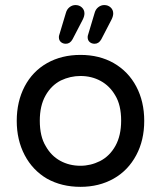

<svg xmlns="http://www.w3.org/2000/svg" viewBox="-20 -725 634 756"><path d="M165 -21.5Q108.4 -54.7 77.1 -114.3Q45.9 -173.8 45.9 -249Q45.9 -325.2 77.1 -384.8Q108.4 -444.3 165.5 -476.6Q222.7 -508.8 296.9 -508.8Q371.1 -508.8 427.7 -476.6Q485.4 -443.4 516.6 -384.3Q547.9 -325.2 547.9 -249Q547.9 -172.9 516.6 -114.3Q484.4 -53.7 427.2 -21.5Q370.1 10.7 296.9 10.7Q222.7 10.7 165 -21.5ZM374 -90.8Q412.1 -110.4 434.6 -150.9Q457 -191.4 457 -250Q457 -311.5 433.6 -349.6Q412.1 -386.7 376.5 -406.2Q340.8 -425.8 296.9 -425.8Q256.8 -425.8 219.7 -408.2Q181.6 -388.7 159.2 -348.6Q136.7 -308.6 136.7 -250Q136.7 -187.5 160.2 -149.4Q181.6 -111.3 217.3 -91.8Q252.9 -72.3 296.9 -72.3Q336.9 -72.3 374 -90.8ZM211.9 -578.1Q211.9 -584 212.9 -585.9L239.3 -673.8Q243.2 -688.5 253.9 -696.8Q264.6 -705.1 277.3 -705.1Q292 -705.1 302.2 -695.8Q312.5 -686.5 312.5 -671.9Q312.5 -661.1 305.7 -647.5L265.6 -570.3Q255.9 -552.7 239.3 -552.7Q227.5 -552.7 219.7 -559.6Q211.9 -566.4 211.9 -578.1ZM325.2 -578.1Q325.2 -584 326.2 -585.9L352.5 -673.8Q356.4 -688.5 367.2 -696.8Q377.9 -705.1 390.6 -705.1Q405.3 -705.1 415.5 -695.8Q425.8 -686.5 425.8 -671.9Q425.8 -661.1 418.9 -647.5L378.9 -570.3Q369.1 -552.7 352.5 -552.7Q340.8 -552.7 333 -559.6Q325.2 -566.4 325.2 -578.1Z"/></svg>

Font: jf-openhuninn-2.1
Style: Regular
Weight: 400
Designer: [Kosugi Maru]
Designed by MOTOYA      

[Varela Round]
Joe Prince (Latin component); Avraham Cornfeld (Hebrew component)
Foundry: justfont Co., Ltd.
Version: 2.1